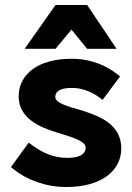

<svg xmlns="http://www.w3.org/2000/svg" viewBox="-20 -739 531 771"><path d="M35 -59C86 -18 162 12 246 12C391 12 467 -56 467 -143C467 -239 382 -272 310 -295C242 -314 202 -327 202 -350C202 -369 217 -386 269 -386C309 -386 347 -371 380 -347L392 -338L462 -432L451 -441C409 -473 351 -503 267 -503C133 -503 55 -441 55 -352C55 -265 137 -228 212 -206C278 -186 324 -171 324 -146C324 -124 306 -105 250 -105C197 -105 152 -124 108 -157L95 -166L24 -68ZM203 -543 267 -620 330 -543H448L330 -719H203L79 -543Z"/></svg>

Font: Falling Sky
Style: Bd+
Weight: 400
Designer: Paul D. Hunt
Foundry: Adobe Systems Incorporated
Version: Version 1.02